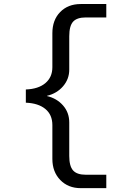

<svg xmlns="http://www.w3.org/2000/svg" viewBox="-20 -745 640 972"><path d="M388.7 207.5Q325.2 207.5 285.2 166.3Q245.1 125 245.1 59.6V-111.8Q245.1 -164.1 209.5 -193.4Q173.8 -222.7 110.8 -225.1V-292Q174.3 -294.4 209.7 -324.2Q245.1 -354 245.1 -404.8V-576.7Q245.1 -643.6 284.7 -684.1Q324.2 -724.6 388.7 -724.6H518.1V-656.7H414.1Q369.6 -656.7 350.1 -635.3Q330.6 -613.8 330.6 -561.5V-392.6Q330.6 -344.7 299.3 -308.3Q268.1 -272 217.8 -259.8V-258.8Q267.6 -247.1 299.1 -211.2Q330.6 -175.3 330.6 -125V44.4Q330.6 96.2 350.1 117.9Q369.6 139.6 414.1 139.6H518.1V207.5Z"/></svg>

Font: Cousine
Style: Regular
Weight: 400
Monospace: yes
Designer: Steve Matteson
Foundry: Ascender Corporation
Version: Version 1.20